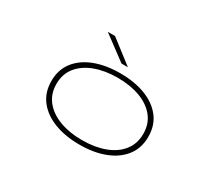

<svg xmlns="http://www.w3.org/2000/svg" viewBox="-131 -955 1363 1220"><g transform="rotate(30 550.0 -344.5)"><path d="M551 11Q446 11 365.8 -20Q285.5 -51 240.2 -109.5Q195 -168 195 -251Q195 -334.5 240.5 -392.8Q286 -451 366.2 -481.5Q446.5 -512 551 -512Q656 -512 736 -481.2Q816 -450.5 861 -392.2Q906 -334 906 -251Q906 -168 861 -109.5Q816 -51 736 -20Q656 11 551 11ZM551 -22Q644 -22 715.8 -48.8Q787.5 -75.5 828.2 -126.8Q869 -178 869 -251Q869 -324 828 -375Q787 -426 715.2 -452.5Q643.5 -479 551 -479Q459 -479 387 -452.5Q315 -426 273.5 -375Q232 -324 232 -251Q232 -178 273.2 -126.8Q314.5 -75.5 386.5 -48.8Q458.5 -22 551 -22ZM525.5 -569 349.5 -700H402.5L572.5 -569Z"/></g></svg>

Font: Trispace Expanded Thin
Style: Regular
Weight: 100
Width: 7
Designer: Tyler Finck
Foundry: Etcetera Type Company
Version: Version 1.210; ttfautohint (v1.8.3)